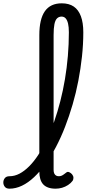

<svg xmlns="http://www.w3.org/2000/svg" viewBox="-114 -1120 528 1157"><path d="M-57 17Q-76 17 -85 5.5Q-94 -6 -94 -20.5Q-94 -35 -85 -46.5Q-76 -58 -57 -58Q-26 -58 3.5 -73.5Q33 -89 62 -118Q91 -147 117.5 -188Q144 -229 168 -279Q192 -329 212.5 -387.5Q233 -446 249.5 -510.5Q266 -575 277.5 -643.5Q289 -712 295 -783Q301 -854 301 -925Q301 -940 314 -948.5Q327 -957 344.5 -957Q362 -957 375 -948.5Q388 -940 388 -925Q388 -853 380 -779.5Q372 -706 358 -633Q344 -560 323.5 -490Q303 -420 278 -355.5Q253 -291 223 -234Q193 -177 160 -131.5Q127 -86 91.5 -52.5Q56 -19 18.5 -1Q-19 17 -57 17ZM221 17Q195 17 176 10Q157 3 145.5 -10Q134 -23 128.5 -42.5Q123 -62 123 -86V-908Q123 -1005 156.5 -1052.5Q190 -1100 258 -1100Q302 -1100 330.5 -1080.5Q359 -1061 373.5 -1022Q388 -983 388 -925Q388 -906 375 -897Q362 -888 344.5 -888Q327 -888 314 -897Q301 -906 301 -925Q301 -958 296 -978.5Q291 -999 281.5 -1009.5Q272 -1020 257 -1020Q241 -1020 230 -1009.5Q219 -999 214 -974.5Q209 -950 209 -908V-96Q209 -83 213 -74.5Q217 -66 224 -62Q231 -58 240 -58Q249 -58 256.5 -61Q264 -64 271 -69.5Q278 -75 285 -80Q293 -87 303 -82.5Q313 -78 320 -70Q328 -60 328.5 -50Q329 -40 324 -31Q313 -16 296 -5Q279 6 260 11.5Q241 17 221 17Z"/></svg>

Font: Playwrite PT
Style: Regular
Weight: 400
Designer: Veronika Burian, José Scaglione
Foundry: TypeTogether
Version: Version 1.002